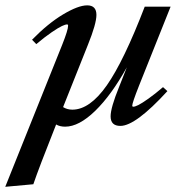

<svg xmlns="http://www.w3.org/2000/svg" viewBox="-80 -472 683 728"><path d="M167 8.3Q147 8.3 132.8 0Q66.9 166 46.4 226.6L-60.1 236.3L155.8 -302.2Q178.2 -358.4 178.2 -374.5Q178.2 -379.4 174.3 -379.4Q168 -379.4 154.8 -373.3Q141.6 -367.2 115.5 -349.4Q89.4 -331.5 57.6 -304.7L41.5 -321.3Q102.1 -383.3 159.4 -417.5Q216.8 -451.7 250.5 -451.7Q285.6 -451.7 285.6 -415.5Q285.6 -381.8 253.4 -302.2L159.2 -65.9Q174.8 -56.2 194.3 -56.2Q260.3 -56.2 325 -148.4Q389.6 -240.7 468.8 -446.8H566.9L447.3 -147.5Q421.4 -82 421.4 -71.3Q421.4 -67.4 425.8 -67.4Q431.6 -67.4 444.6 -73.7Q457.5 -80.1 482.7 -97.9Q507.8 -115.7 538.1 -141.6L554.7 -126.5Q434.1 5.4 376.5 5.4Q339.4 5.4 339.4 -30.8Q339.4 -63.5 371.6 -142.6L400.9 -216.8Q342.3 -111.3 280.8 -51.5Q219.2 8.3 167 8.3Z"/></svg>

Font: Elstob 10pt SemiBold
Style: Italic
Weight: 600
Italic angle: -20°
Designer: Peter S. Baker
Version: Version 1.015